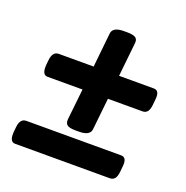

<svg xmlns="http://www.w3.org/2000/svg" viewBox="-112 -706 784 809"><g transform="rotate(20 280.0 -301.5)"><path d="M261 -140Q233 -140 223 -147.5Q213 -155 214 -172L229 -312H72Q46 -312 50 -358L52 -379Q56 -419 84 -419H240L256 -573Q259 -603 309 -603H323Q351 -603 361.5 -595.5Q372 -588 370 -571L354 -419H510Q537 -419 532 -377L530 -356Q528 -332 520 -322Q512 -312 498 -312H343L328 -170Q325 -140 275 -140ZM40 0Q14 0 18 -46L20 -67Q24 -107 52 -107H477Q504 -107 499 -65L497 -44Q495 -20 487 -10Q479 0 465 0Z"/></g></svg>

Font: Asap
Style: Bold Italic
Weight: 700
Italic angle: -6°
Designer: Pablo Cosgaya
Foundry: Omnibus-Type
Version: Version 3.001; ttfautohint (v1.8.3)